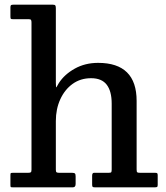

<svg xmlns="http://www.w3.org/2000/svg" viewBox="-20 -800 711 820"><path d="M103 -718H36.5Q28 -718 26.2 -719.8Q24.5 -721.5 24.5 -730V-768.5Q24.5 -776 27 -778Q29.5 -780 37.5 -780H205.5Q214 -780 216.2 -776.8Q218.5 -773.5 218.5 -764.5V-446.5Q218.5 -422 221.5 -428.2Q224.5 -434.5 231.5 -445.5Q255.5 -482.5 299.5 -507Q343.5 -531.5 399 -531.5Q563.5 -531.5 563.5 -369V-76.5Q563.5 -66.5 566 -64.2Q568.5 -62 579 -62H642.5Q649.5 -62 651.5 -60Q653.5 -58 653.5 -51V-10.5Q653.5 -3.5 651.2 -1.8Q649 0 641.5 0H384.5Q377 0 375.2 -2.5Q373.5 -5 373.5 -12.5V-49.5Q373.5 -62 381.5 -62H444Q453 -62 455 -64.5Q457 -67 457 -76V-357.5Q457 -410.5 435.8 -438.2Q414.5 -466 369 -466Q324 -466 290.2 -441.8Q256.5 -417.5 237.5 -376Q218.5 -334.5 218.5 -283V-75Q218.5 -66.5 221.5 -64.2Q224.5 -62 233 -62H287.5Q297 -62 300 -59Q303 -56 303 -46.5V-14.5Q303 0 291.5 0H34.5Q27.5 0 26 -1.2Q24.5 -2.5 24.5 -10V-49.5Q24.5 -57.5 25.5 -59.8Q26.5 -62 35 -62H100Q108.5 -62 111.5 -64.2Q114.5 -66.5 114.5 -75V-704Q114.5 -711.5 112.5 -714.8Q110.5 -718 103 -718Z"/></svg>

Font: Besley Medium
Style: Regular
Weight: 500
Designer: Owen Earl
Foundry: indestructible type*
Version: Version 2.001; ttfautohint (v1.8.3)